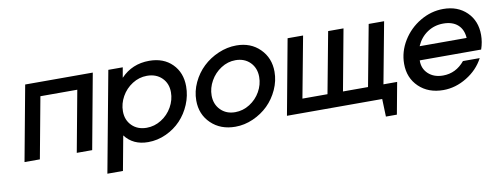

<svg xmlns="http://www.w3.org/2000/svg" viewBox="-62 -884 3594 1389"><g transform="rotate(-10 1735.0 -189.0)"><path d="M57.1 0 159.2 -551.8H655.8L554.2 0H440.9L523.9 -449.2H252.9L169.9 0Z M632.8 187 770 -551.8H876L862.8 -477.1Q946.3 -564.9 1071.8 -564.9Q1176.8 -564.9 1240.2 -501.5Q1303.7 -438 1303.7 -336.9Q1303.7 -269 1276.9 -204.8Q1250 -140.6 1204.6 -92.8Q1159.2 -44.9 1095.9 -15.9Q1032.7 13.2 963.9 13.2Q853.5 13.2 793.9 -65.9L747.1 187ZM821.8 -237.8Q821.8 -173.3 863.3 -132.1Q904.8 -90.8 971.7 -90.8Q1028.8 -90.8 1079.1 -122.3Q1129.4 -153.8 1158.7 -205.6Q1188 -257.3 1188 -314Q1188 -378.9 1146.2 -419.9Q1104.5 -460.9 1036.6 -460.9Q979.5 -460.9 929.4 -429Q879.4 -397 850.6 -345.5Q821.8 -293.9 821.8 -237.8Z M1357.9 -222.2Q1357.9 -290 1387.7 -353.5Q1417.5 -417 1466.1 -463.1Q1514.6 -509.3 1579.6 -537.1Q1644.5 -564.9 1711.9 -564.9Q1817.4 -564.9 1884.5 -498Q1951.7 -431.2 1951.7 -330.1Q1951.7 -263.2 1922.9 -199.7Q1894 -136.2 1846.9 -89.8Q1799.8 -43.5 1735.8 -15.1Q1671.9 13.2 1605 13.2Q1496.1 13.2 1427 -53.5Q1357.9 -120.1 1357.9 -222.2ZM1473.6 -238.8Q1473.6 -174.3 1514.9 -132.6Q1556.2 -90.8 1621.6 -90.8Q1678.7 -90.8 1728.5 -122.3Q1778.3 -153.8 1807.1 -204.8Q1835.9 -255.9 1835.9 -312Q1835.9 -377.4 1794.7 -419.2Q1753.4 -460.9 1687 -460.9Q1630.9 -460.9 1581.3 -429Q1531.7 -397 1502.7 -345.5Q1473.6 -293.9 1473.6 -238.8Z M1984.9 0 2086.9 -551.8H2200.7L2116.7 -103H2300.8L2384.8 -551.8H2497.6L2414.6 -103H2598.6L2682.6 -551.8H2795.9L2711.9 -103H2812.5L2769.5 129.9H2689L2684.6 0Z M3307.6 -168.9H3430.7Q3388.2 -87.9 3305.2 -37.4Q3222.2 13.2 3132.8 13.2Q3022.5 13.2 2953.6 -53Q2884.8 -119.1 2884.8 -222.2Q2884.8 -311.5 2933.3 -390.9Q2981.9 -470.2 3062.3 -517.6Q3142.6 -564.9 3231.4 -564.9Q3337.4 -564.9 3403.6 -500.5Q3469.7 -436 3469.7 -333Q3469.7 -280.3 3451.7 -228H3000.5Q2999 -167.5 3040.3 -129.2Q3081.5 -90.8 3148.4 -90.8Q3243.2 -90.8 3307.6 -168.9ZM3017.6 -329.1H3362.8Q3358.9 -391.6 3320.1 -426.3Q3281.2 -460.9 3213.9 -460.9Q3148.4 -460.9 3096.4 -426Q3044.4 -391.1 3017.6 -329.1Z"/></g></svg>

Font: Involve SemiBold Oblique
Style: Italic
Weight: 600
Italic angle: -10.5°
Designer: Stefan Peev
Foundry: Context Ltd.
Version: Version 1.001